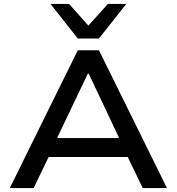

<svg xmlns="http://www.w3.org/2000/svg" viewBox="-20 -962 904 982"><path d="M30 0 378 -705H486L834 0H710L614 -199L670 -159H192L248 -199L152 0ZM429 -585 260 -231 230 -256H632L601 -231L434 -585ZM378 -765 238 -942H333L432 -831L532 -942H626L486 -765Z"/></svg>

Font: Nunito Sans 7pt SemiExpanded SemiBold
Style: Regular
Weight: 600
Width: 6
Designer: Vernon Adams
Foundry: Vernon Adams
Version: Version 3.101;gftools[0.9.27]